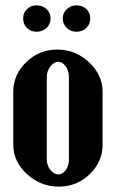

<svg xmlns="http://www.w3.org/2000/svg" viewBox="-20 -691 435 721"><path d="M66.9 -622.1Q66.9 -643.6 81.5 -657.2Q96.2 -670.9 117.2 -670.9Q139.2 -670.9 154.5 -657Q169.9 -643.1 169.9 -622.1Q169.9 -600.1 154.5 -585.9Q139.2 -571.8 117.2 -571.8Q96.2 -571.8 81.5 -585.9Q66.9 -600.1 66.9 -622.1ZM215.8 -622.1Q215.8 -643.1 231.2 -657Q246.6 -670.9 267.1 -670.9Q289.6 -670.9 304.2 -657.2Q318.8 -643.6 318.8 -622.1Q318.8 -600.1 304.2 -585.9Q289.6 -571.8 267.1 -571.8Q246.1 -571.8 231 -585.9Q215.8 -600.1 215.8 -622.1ZM194.8 -504.9Q263.2 -504.9 314.2 -457.3Q365.2 -409.7 365.2 -346.2V-147.9Q365.2 -83.5 316.9 -36.9Q268.6 9.8 201.2 9.8Q132.3 9.8 81.1 -37.4Q29.8 -84.5 29.8 -147.9V-346.2Q29.8 -410.6 78.6 -457.8Q127.4 -504.9 194.8 -504.9ZM198.2 -459Q182.6 -459 169.2 -441.4Q155.8 -423.8 155.8 -402.8V-90.8Q155.8 -69.8 169.2 -53Q182.6 -36.1 199.2 -36.1Q215.3 -36.1 227.1 -52.5Q238.8 -68.8 238.8 -90.8V-402.8Q238.8 -424.8 226.6 -441.9Q214.4 -459 198.2 -459Z"/></svg>

Font: Moniqa Black Paragraph
Style: Regular
Weight: 900
Designer: Rajesh Rajput
Foundry: Rajesh Rajput
Version: Version 1.000